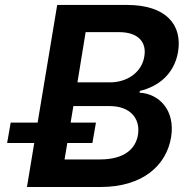

<svg xmlns="http://www.w3.org/2000/svg" viewBox="-20 -747 758 767"><path d="M87.7 0H382.1C548.3 0 644.5 -84.9 663.4 -198.2C681.5 -308.2 614 -372.9 537.3 -376.8L538.7 -383.9C611.9 -400.9 675.8 -450.6 691.1 -538.7C709.5 -647 644.5 -727.3 486.9 -727.3H208.5L130.3 -257.1H22.7L8.5 -175.8H116.8ZM237.9 -110.1 248.9 -175.8H349.1L363.3 -257.1H262.1L273.1 -323.2H418.7C500 -323.2 541.5 -273.4 531.2 -208.5C521.7 -150.9 474.8 -110.1 379.6 -110.1ZM289.4 -418 322.1 -618.6H455.6C532.7 -618.6 566.4 -578.1 556.5 -521.7C546.9 -458.1 487.9 -418 419.7 -418Z"/></svg>

Font: Margiela Sans Semi Bold
Style: Italic
Weight: 600
Italic angle: -9.39999°
Designer: Stefan Endress, Andreas Faust
Version: Version 1.100;FEAKit 1.0